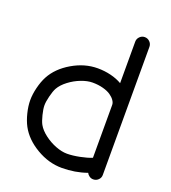

<svg xmlns="http://www.w3.org/2000/svg" viewBox="-139 -873 871 976"><g transform="rotate(20 296.0 -384.5)"><path d="M71.5 -402.3Q102.5 -460.2 169.2 -499.4Q235.8 -538.6 306.6 -538.6Q343.3 -538.6 377.8 -530.2Q412.4 -521.7 438.5 -506.3V-730.7Q438.5 -746.6 449.8 -757.9Q461.2 -769.3 476.8 -769.3Q492.7 -769.3 504 -757.9Q515.4 -746.6 515.4 -730.7V-80.8V-77.6V-37.4Q515.4 -22 504 -11Q492.7 0 476.8 0Q465.3 0 455.9 -6.5Q446.5 -12.9 441.9 -22.5Q378.4 0 306.6 0Q235.8 0 169.2 -39.2Q102.5 -78.4 71.5 -136.2Q56.9 -163.8 47.7 -200.7Q38.6 -237.5 38.6 -269.3Q38.6 -301 47.7 -337.9Q56.9 -374.8 71.5 -402.3ZM139.9 -171.4Q153.8 -146.7 182.9 -124.6Q211.9 -102.5 245.4 -89.7Q278.8 -76.9 306.6 -76.9Q336.7 -76.9 375.5 -84.7Q414.3 -92.5 438.5 -102.8V-388.9Q438.5 -400.4 429.9 -412.8Q421.4 -425.3 405.6 -436.3Q389.9 -447.3 363.9 -454.3Q337.9 -461.4 306.6 -461.4Q278.8 -461.4 245.4 -448.6Q211.9 -435.8 182.9 -413.7Q153.8 -391.6 139.9 -366.9Q130.9 -350.6 123.2 -319.6Q115.5 -288.6 115.5 -269.3Q115.5 -249.8 123.2 -218.8Q130.9 -187.7 139.9 -171.4Z"/></g></svg>

Font: Tecnico
Style: Grueso
Weight: 700
Version: Version 1.3